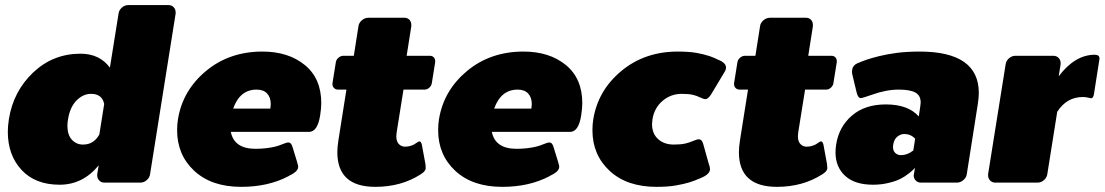

<svg xmlns="http://www.w3.org/2000/svg" viewBox="-20 -720 4355 757"><path d="M10.8 -200.8Q10.8 -222.5 15 -250Q32.5 -360 110.8 -434.2Q189.2 -508.3 297.5 -508.3Q372.5 -508.3 413.3 -453.3L447.5 -666.7Q449.2 -680 460.4 -690Q471.7 -700 485.8 -700H644.2Q656.7 -700 664.6 -691.7Q672.5 -683.3 672.5 -671.7V-666.7L571.7 -33.3Q570 -20 558.8 -10Q547.5 0 533.3 0H391.7Q379.2 0 371.2 -8.3Q363.3 -16.7 363.3 -28.3V-33.3L369.2 -68.3Q306.7 8.3 215 8.3Q119.2 8.3 65 -50Q10.8 -108.3 10.8 -200.8ZM245.8 -224.2Q245.8 -188.3 263.3 -169.2Q280.8 -150 307.5 -150Q350 -150 371.7 -190L390.8 -310Q382.5 -350 339.2 -350Q307.5 -350 281.7 -323.8Q255.8 -297.5 248.3 -250Q245.8 -236.7 245.8 -224.2Z M678.3 -206.7Q678.3 -230 681.7 -250Q700 -363.3 792.1 -440Q884.2 -516.7 1015 -516.7Q1116.7 -516.7 1181.7 -463.8Q1246.7 -410.8 1246.7 -313.3Q1246.7 -294.2 1242.5 -266.7Q1232.5 -200 1198.3 -200H890Q903.3 -133.3 987.5 -133.3Q1028.3 -133.3 1064.2 -141.7Q1078.3 -145 1094.2 -151.7Q1110 -158.3 1116.7 -158.3Q1129.2 -158.3 1134.2 -137.5L1150.8 -83.3Q1155.8 -65.8 1155.8 -63.3Q1155.8 -62.5 1155.4 -60.8Q1155 -59.2 1155 -58.3Q1155 -55.8 1153.8 -53.8Q1152.5 -51.7 1150.8 -49.2Q1149.2 -46.7 1147.9 -45Q1146.7 -43.3 1143.3 -41.2Q1140 -39.2 1138.8 -37.9Q1137.5 -36.7 1133.3 -34.2Q1129.2 -31.7 1127.9 -31.2Q1126.7 -30.8 1122.1 -28.3Q1117.5 -25.8 1116.7 -25Q1037.5 16.7 930.8 16.7Q814.2 16.7 746.2 -46.2Q678.3 -109.2 678.3 -206.7ZM899.2 -291.7H1045.8Q1047.5 -303.3 1047.5 -309.2Q1047.5 -335.8 1033.3 -351.2Q1019.2 -366.7 991.7 -366.7Q925.8 -366.7 899.2 -291.7Z M1290.8 -387.5V-391.7L1304.2 -475Q1305.8 -485 1314.6 -492.5Q1323.3 -500 1333.3 -500H1375L1393.3 -616.7Q1395 -630 1406.7 -640Q1418.3 -650 1432.5 -650H1574.2Q1586.7 -650 1594.2 -642.1Q1601.7 -634.2 1601.7 -621.7V-616.7L1583.3 -500H1675Q1684.2 -500 1690 -494.2Q1695.8 -488.3 1695.8 -479.2V-475L1682.5 -391.7Q1680.8 -381.7 1672.5 -374.2Q1664.2 -366.7 1654.2 -366.7H1570.8L1544.2 -200Q1542.5 -188.3 1542.5 -183.3Q1542.5 -162.5 1552.5 -152.1Q1562.5 -141.7 1576.7 -141.7Q1595 -141.7 1611.7 -150Q1615 -151.7 1619.6 -155Q1624.2 -158.3 1627.9 -160.4Q1631.7 -162.5 1634.2 -162.5Q1640 -162.5 1643.3 -149.2L1657.5 -72.5Q1658.3 -67.5 1658.3 -59.2V-54.2Q1655.8 -43.3 1638.3 -32.5Q1561.7 16.7 1460 16.7Q1310 16.7 1310 -120Q1310 -139.2 1314.2 -166.7L1345.8 -366.7H1312.5Q1303.3 -366.7 1297.1 -372.9Q1290.8 -379.2 1290.8 -387.5Z M1707.5 -206.7Q1707.5 -230 1710.8 -250Q1729.2 -363.3 1821.2 -440Q1913.3 -516.7 2044.2 -516.7Q2145.8 -516.7 2210.8 -463.8Q2275.8 -410.8 2275.8 -313.3Q2275.8 -294.2 2271.7 -266.7Q2261.7 -200 2227.5 -200H1919.2Q1932.5 -133.3 2016.7 -133.3Q2057.5 -133.3 2093.3 -141.7Q2107.5 -145 2123.3 -151.7Q2139.2 -158.3 2145.8 -158.3Q2158.3 -158.3 2163.3 -137.5L2180 -83.3Q2185 -65.8 2185 -63.3Q2185 -62.5 2184.6 -60.8Q2184.2 -59.2 2184.2 -58.3Q2184.2 -55.8 2182.9 -53.8Q2181.7 -51.7 2180 -49.2Q2178.3 -46.7 2177.1 -45Q2175.8 -43.3 2172.5 -41.2Q2169.2 -39.2 2167.9 -37.9Q2166.7 -36.7 2162.5 -34.2Q2158.3 -31.7 2157.1 -31.2Q2155.8 -30.8 2151.2 -28.3Q2146.7 -25.8 2145.8 -25Q2066.7 16.7 1960 16.7Q1843.3 16.7 1775.4 -46.2Q1707.5 -109.2 1707.5 -206.7ZM1928.3 -291.7H2075Q2076.7 -303.3 2076.7 -309.2Q2076.7 -335.8 2062.5 -351.2Q2048.3 -366.7 2020.8 -366.7Q1955 -366.7 1928.3 -291.7Z M2315.8 -206.7Q2315.8 -230 2319.2 -250Q2337.5 -363.3 2429.6 -440Q2521.7 -516.7 2652.5 -516.7Q2673.3 -516.7 2692.5 -515.4Q2711.7 -514.2 2727.1 -511.3Q2742.5 -508.3 2754.6 -505.4Q2766.7 -502.5 2777.5 -498.8Q2788.3 -495 2794.2 -492.5Q2800 -490 2806.7 -486.7Q2813.3 -483.3 2814.2 -483.3Q2842.5 -471.7 2842.5 -453.3Q2842.5 -448.3 2840.4 -443.3Q2838.3 -438.3 2834.6 -432.9Q2830.8 -427.5 2830 -425L2785 -350Q2772.5 -329.2 2760.8 -329.2Q2754.2 -329.2 2740.4 -335.8Q2726.7 -342.5 2713.3 -345.8Q2695 -350 2668.3 -350Q2625 -350 2592.5 -322.5Q2560 -295 2552.5 -250Q2550.8 -236.7 2550.8 -230.8Q2550.8 -193.3 2574.6 -171.7Q2598.3 -150 2636.7 -150Q2664.2 -150 2682.5 -154.2Q2696.7 -157.5 2712.5 -164.2Q2728.3 -170.8 2735 -170.8Q2748.3 -170.8 2753.3 -150L2774.2 -75Q2779.2 -61.7 2779.2 -55V-50Q2775.8 -30.8 2740 -16.7Q2739.2 -16.7 2731.2 -13.3Q2723.3 -10 2717.1 -7.5Q2710.8 -5 2698.8 -1.2Q2686.7 2.5 2673.8 5.4Q2660.8 8.3 2644.6 11.2Q2628.3 14.2 2608.8 15.4Q2589.2 16.7 2568.3 16.7Q2451.7 16.7 2383.8 -46.2Q2315.8 -109.2 2315.8 -206.7Z M2874.2 -387.5V-391.7L2887.5 -475Q2889.2 -485 2897.9 -492.5Q2906.7 -500 2916.7 -500H2958.3L2976.7 -616.7Q2978.3 -630 2990 -640Q3001.7 -650 3015.8 -650H3157.5Q3170 -650 3177.5 -642.1Q3185 -634.2 3185 -621.7V-616.7L3166.7 -500H3258.3Q3267.5 -500 3273.3 -494.2Q3279.2 -488.3 3279.2 -479.2V-475L3265.8 -391.7Q3264.2 -381.7 3255.8 -374.2Q3247.5 -366.7 3237.5 -366.7H3154.2L3127.5 -200Q3125.8 -188.3 3125.8 -183.3Q3125.8 -162.5 3135.8 -152.1Q3145.8 -141.7 3160 -141.7Q3178.3 -141.7 3195 -150Q3198.3 -151.7 3202.9 -155Q3207.5 -158.3 3211.2 -160.4Q3215 -162.5 3217.5 -162.5Q3223.3 -162.5 3226.7 -149.2L3240.8 -72.5Q3241.7 -67.5 3241.7 -59.2V-54.2Q3239.2 -43.3 3221.7 -32.5Q3145 16.7 3043.3 16.7Q2893.3 16.7 2893.3 -120Q2893.3 -139.2 2897.5 -166.7L2929.2 -366.7H2895.8Q2886.7 -366.7 2880.4 -372.9Q2874.2 -379.2 2874.2 -387.5Z M3501.7 -150Q3500.8 -146.7 3500.8 -140.8Q3500.8 -125 3510 -116.7Q3519.2 -108.3 3532.5 -108.3Q3557.5 -108.3 3580.8 -126.7L3588.3 -173.3Q3570 -191.7 3545.8 -191.7Q3530.8 -191.7 3517.9 -181.2Q3505 -170.8 3501.7 -150ZM3276.7 -150Q3287.5 -220 3338.8 -264.2Q3390 -308.3 3472.5 -308.3Q3560.8 -308.3 3602.5 -260.8L3608.3 -300Q3610 -311.7 3610 -315.8Q3610 -343.3 3589.2 -355Q3568.3 -366.7 3523.3 -366.7Q3473.3 -366.7 3415.8 -345.8Q3380.8 -333.3 3373.3 -333.3Q3362.5 -333.3 3356.7 -358.3L3340.8 -425Q3339.2 -430.8 3339.2 -438.3Q3339.2 -443.3 3340 -445.8Q3342.5 -462.5 3360.8 -470.8L3367.5 -473.3Q3373.3 -475.8 3379.6 -478.3Q3385.8 -480.8 3396.7 -484.6Q3407.5 -488.3 3419.6 -491.7Q3431.7 -495 3446.7 -498.8Q3461.7 -502.5 3479.6 -505.8Q3497.5 -509.2 3517.1 -511.7Q3536.7 -514.2 3559.6 -515.4Q3582.5 -516.7 3605.8 -516.7Q3839.2 -516.7 3839.2 -353.3Q3839.2 -335 3835 -308.3L3791.7 -33.3Q3790 -20 3778.3 -10Q3766.7 0 3752.5 0H3610.8Q3598.3 0 3590.4 -8.3Q3582.5 -16.7 3582.5 -28.3Q3582.5 -29.2 3582.9 -30.8Q3583.3 -32.5 3583.3 -33.3L3587.5 -58.3Q3585 -55.8 3580.8 -51.2Q3576.7 -46.7 3561.7 -35Q3546.7 -23.3 3529.6 -14.6Q3512.5 -5.8 3483.3 1.2Q3454.2 8.3 3422.5 8.3Q3350 8.3 3312.1 -26.7Q3274.2 -61.7 3274.2 -119.2Q3274.2 -133.3 3276.7 -150Z M3875.8 -28.3V-33.3L3945 -466.7Q3946.7 -480 3957.9 -490Q3969.2 -500 3983.3 -500H4133.3Q4145.8 -500 4153.8 -491.7Q4161.7 -483.3 4161.7 -471.7V-466.7L4154.2 -419.2Q4218.3 -504.2 4296.7 -504.2Q4315 -504.2 4315 -489.2Q4315 -488.3 4314.6 -486.7Q4314.2 -485 4314.2 -483.3L4293.3 -350Q4290.8 -332.5 4281.7 -332.5Q4279.2 -332.5 4270 -335Q4260.8 -337.5 4249.2 -337.5Q4185.8 -337.5 4148.3 -279.2L4109.2 -33.3Q4107.5 -20 4096.2 -10Q4085 0 4070.8 0H3904.2Q3891.7 0 3883.8 -8.3Q3875.8 -16.7 3875.8 -28.3Z"/></svg>

Font: BoonTook Mon
Style: Italic
Weight: 400
Italic angle: -9°
Designer: Sungsit Sawaiwan
Foundry: FontUni
Version: Version 3.0